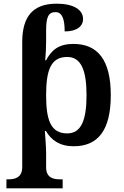

<svg xmlns="http://www.w3.org/2000/svg" viewBox="-20 -785 673 1045"><path d="M15 240H321V191H306C271 191 231 183 231 125V46C231 12 224 -72 224 -72H230C259 -22 305 11 381 11C512 11 583 -74 583 -267C583 -460 511 -546 379 -546C301 -546 260 -513 231 -457H226C229 -487 231 -524 231 -560V-620C231 -695 245 -719 282 -719C319 -719 332 -680 332 -614C398 -614 432 -641 432 -682C432 -731 382 -765 288 -765C160 -765 101 -696 101 -556V124C101 183 60 191 25 191H15ZM346 -59C257 -59 231 -129 231 -267C231 -404 257 -475 346 -475C421 -475 451 -403 451 -267C451 -129 421 -59 346 -59Z"/></svg>

Font: Noto Serif Semi
Style: Regular
Weight: 600
Designer: Monotype Design Team
Foundry: Monotype Imaging Inc.
Version: Version 1.002